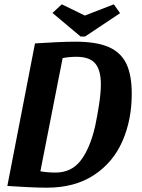

<svg xmlns="http://www.w3.org/2000/svg" viewBox="-20 -861 657 889"><path d="M329 -668Q426 -668 482.5 -643.5Q539 -619 564.5 -567Q590 -515 590 -427Q590 -305 546.5 -206.5Q503 -108 414.5 -50Q326 8 197 8Q161 8 107.5 5.5Q54 3 14 0L142 -660Q188 -663 239 -665.5Q290 -668 329 -668ZM237 -62Q312 -62 355 -119.5Q398 -177 421 -279Q431 -326 439 -379Q447 -432 447 -471Q447 -536 421 -567Q395 -598 334 -598Q300 -598 270 -592L167 -68Q199 -62 237 -62ZM507 -841 536 -800 374 -692H353L223 -801L266 -841L373 -789Z"/></svg>

Font: Sansita Medium Italic
Style: Regular
Weight: 500
Italic angle: -11°
Designer: Pablo Cosgaya
Foundry: Omnibus-Type
Version: Version 1.006